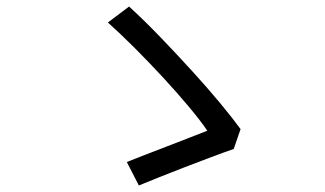

<svg xmlns="http://www.w3.org/2000/svg" viewBox="-20 -632 996 589"><path d="M697 -175Q668 -165 628 -150Q588 -135 546.5 -119Q505 -103 467.5 -88Q430 -73 406 -63L369 -135Q391 -144 425 -157Q459 -170 495 -184Q531 -198 563.5 -210.5Q596 -223 616 -231Q595 -262 559 -305Q523 -348 480.5 -394Q438 -440 393.5 -484.5Q349 -529 311 -563L376 -612Q422 -570 472 -518Q522 -466 569 -414.5Q616 -363 655 -316Q694 -269 718 -236Z"/></svg>

Font: Kinto Sans
Style: Regular
Weight: 400
Designer: Authors: Ryoko NISHIZUKA  (kana & ideographs); Paul D. Hunt (Latin, Greek & Cyrillic); Wenlong ZHANG  (bopomofo); Sandol
Foundry: Adobe Systems Incorporated, ookami Inc.
Version: Version 0.001